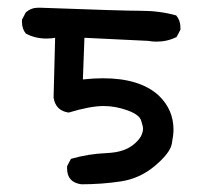

<svg xmlns="http://www.w3.org/2000/svg" viewBox="-20 -484 540 498"><path d="M191 -6Q154 -11 154 -47V-53L164 -72Q209 -85 257.5 -87Q306 -89 331 -113Q351 -131 351 -151Q351 -156 346 -171.5Q341 -187 310 -198Q279 -209 249 -209Q214 -209 158 -192Q124 -197 119 -231L123 -386Q112 -384 101 -384Q71 -384 47 -397Q37 -409 37 -427V-433L47 -452Q61 -464 79 -464H84Q298 -456 346 -456Q394 -456 437 -444Q448 -431 448 -413V-407L438 -388Q414 -376 386 -376Q375 -376 364 -378L199 -386L195 -278Q224 -281 247 -281Q342 -281 391 -237Q430 -200 430 -148Q430 -134 425.5 -110.5Q421 -87 382 -54Q343 -21 293.5 -13.5Q244 -6 191 -6Z"/></svg>

Font: Xiaolai Mono SC
Style: Regular
Weight: 400
Monospace: yes
Designer: LXGW / Nozomi Seto
Version: Version 3.113;September 30, 2024